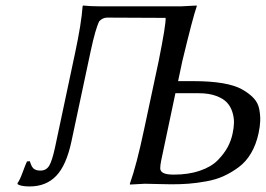

<svg xmlns="http://www.w3.org/2000/svg" viewBox="-20 -668 966 698"><path d="M617.7 -329.1 565.9 -84Q562.5 -67.4 562.5 -56.2Q562.5 -44.9 574 -39.1Q585.4 -33.2 611.8 -33.2Q665.5 -33.2 706.8 -47.4Q748 -61.5 771.5 -85.4Q794.9 -109.4 807.6 -133.1Q820.3 -156.7 825.7 -183.1Q830.1 -203.1 830.6 -221.4Q831.1 -239.7 825 -260Q818.8 -280.3 805.4 -294.9Q792 -309.6 765.9 -319.3Q739.7 -329.1 703.1 -329.1ZM342.3 -645H639.2L694.8 -647.9L695.3 -645Q682.1 -608.9 642.6 -444.8L627.4 -373H685.1Q744.6 -373 789.1 -365.5Q833.5 -357.9 859.6 -343.3Q885.7 -328.6 901.9 -311.5Q918 -294.4 922.4 -271.5Q926.8 -248.5 926 -228.3Q925.3 -208 919.9 -183.1Q911.1 -142.6 892.8 -111.3Q874.5 -80.1 848.1 -60.5Q821.8 -41 793.7 -28.1Q765.6 -15.1 730.2 -8.8Q694.8 -2.4 666 -0.2Q637.2 2 602.5 2Q583.5 2 552 1Q520.5 0 506.8 0L452.6 2.9L452.1 0Q476.6 -67.9 504.4 -200.2L556.6 -444.8Q584 -581.5 582 -603L369.6 -604Q353.5 -604 340.8 -590.8Q327.1 -563.5 309.6 -481.9L239.7 -153.8Q221.2 -66.9 184.3 -28.6Q147.5 9.8 87.9 9.8Q56.6 9.8 44.4 2L43.5 -2Q51.8 -12.7 62.5 -42Q73.2 -71.3 78.1 -81.1L88.4 -82Q88.9 -80.6 90.3 -76.4Q91.8 -72.3 92.3 -71Q92.8 -69.8 94.2 -66.4Q95.7 -63 96.7 -61.8Q97.7 -60.5 99.6 -57.9Q101.6 -55.2 103 -54.4Q104.5 -53.7 107.2 -52Q109.9 -50.3 112.8 -49.6Q115.7 -48.8 119.4 -48.3Q123 -47.9 127.4 -47.9Q148.4 -47.9 159.2 -66.2Q169.9 -84.5 180.2 -132.8L252.9 -475.1Q275.9 -582.5 280.3 -645L281.7 -647.9Q308.6 -645 342.3 -645Z"/></svg>

Font: Linux Biolinum
Style: Italic
Weight: 400
Italic angle: -12°
Designer: Philipp H. Poll
Foundry: Philipp H. Poll
Version: Version 1.1.3 ; ttfautohint (v0.9)